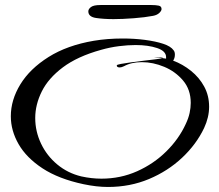

<svg xmlns="http://www.w3.org/2000/svg" viewBox="-20 -705 870 763"><path d="M409 38Q364 38 312 27Q213 6 149 -36Q85 -78 54 -132Q23 -186 23 -243Q23 -308 61 -370Q99 -432 173 -478.5Q247 -525 353 -543Q407 -552 468 -552Q514 -552 556 -546.5Q598 -541 628.5 -531Q659 -521 670 -505Q675 -499 675 -488Q675 -474 668 -464Q706 -450 739 -423.5Q772 -397 791.5 -361Q811 -325 811 -281Q811 -239 791 -196Q760 -131 703.5 -78Q647 -25 572 6.5Q497 38 409 38ZM383 5Q459 5 525 -24.5Q591 -54 641 -103.5Q691 -153 718 -212Q729 -235 733.5 -256Q738 -277 738 -296Q738 -349 707.5 -385Q677 -421 632.5 -439.5Q588 -458 544 -458Q502 -458 473 -442Q463 -437 456 -437Q444 -437 444 -445Q444 -448 460.5 -451Q477 -454 502 -457.5Q527 -461 553.5 -464Q580 -467 599.5 -469.5Q619 -472 625 -474Q612 -475 600 -476Q588 -477 596 -477H597Q627 -477 627 -475Q627 -475 625 -474Q635 -473 640 -472V-478Q640 -502 604.5 -514Q569 -526 519 -526Q488 -526 452.5 -521.5Q417 -517 382 -507Q288 -481 230 -437.5Q172 -394 146 -341.5Q120 -289 120 -236Q120 -183 143 -134.5Q166 -86 207.5 -51.5Q249 -17 303 -4Q344 5 383 5ZM431 -629Q393 -629 362 -633.5Q331 -638 331 -660Q331 -669 341.5 -677Q352 -685 379 -685H582Q600 -685 611 -682.5Q622 -680 622 -669Q622 -662 613 -653.5Q604 -645 588 -642Q557 -636 511.5 -632.5Q466 -629 431 -629Z"/></svg>

Font: Grechen Fuemen
Style: Regular
Weight: 400
Designer: Robert E. Leuschke
Foundry: Robert E. Leuschke
Version: Version 1.010; ttfautohint (v1.8.3)